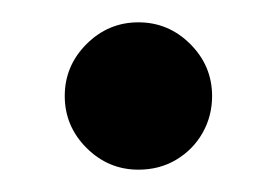

<svg xmlns="http://www.w3.org/2000/svg" viewBox="-20 -142 248 172"><path d="M104 10Q77 10 57.5 -9.5Q38 -29 38 -56Q38 -83 57.5 -102.5Q77 -122 104 -122Q131 -122 150.5 -102.5Q170 -83 170 -56Q170 -38 161.5 -23Q153 -8 138 1Q123 10 104 10Z"/></svg>

Font: MuseoModerno Thin
Style: Regular
Weight: 400
Version: Version 1.003